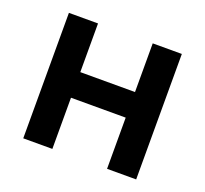

<svg xmlns="http://www.w3.org/2000/svg" viewBox="-94 -610 767 719"><g transform="rotate(20 290.0 -250.0)"><path d="M399 -204H181V0H65V-500H181V-306H399V-500H515V0H399Z"/></g></svg>

Font: Retni Sans
Style: Bold
Weight: 700
Designer: Vitaly Kuzmin
Foundry: ParaType Ltd.
Version: Version 1.00;March 2, 2019;FontCreator 11.5.0.2425 64-bit; t